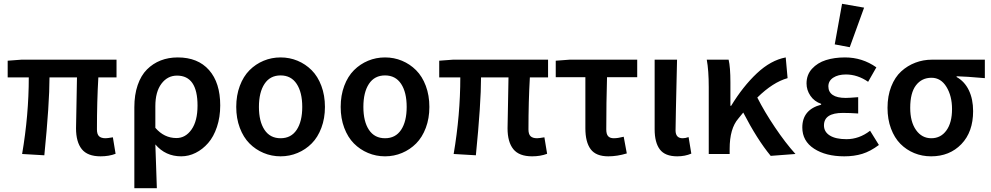

<svg xmlns="http://www.w3.org/2000/svg" viewBox="-20 -802 5161 1000"><path d="M503.9 12.2Q436 12.2 406 -25.1Q376 -62.5 376 -133.8Q376 -152.3 378.2 -250.5Q380.4 -348.6 380.9 -398.9H237.8Q237.8 -263.7 210.9 6.8L95.2 0Q129.9 -203.6 129.9 -398.9H20V-485.8L91.8 -491.2H586.9V-398.9H492.2Q484.9 -274.9 484.9 -127.9Q484.9 -103 495.8 -92.5Q506.8 -82 529.8 -82Q539.6 -82 567.9 -86.9L582 -1Q547.4 12.2 503.9 12.2Z M679.7 178.2V-243.2Q679.7 -308.1 697 -358.6Q714.4 -409.2 745.4 -440.2Q776.4 -471.2 816.9 -487.1Q857.4 -502.9 905.8 -502.9Q1010.7 -502.9 1068.8 -437Q1127 -371.1 1127 -252.9Q1127 -191.9 1109.9 -140.9Q1092.8 -89.8 1064 -56.9Q1035.2 -23.9 999 -5.9Q962.9 12.2 923.8 12.2Q841.8 12.2 789.1 -49.8Q790.5 -12.2 793 61.8Q795.4 135.7 796.9 178.2ZM898.9 -83Q946.3 -83 977.5 -127.4Q1008.8 -171.9 1008.8 -252Q1008.8 -408.2 901.9 -408.2Q852.5 -408.2 820.8 -366Q789.1 -323.7 789.1 -249V-136.2Q835 -83 898.9 -83Z M1210.4 -245.1Q1210.4 -305.2 1229 -354.7Q1247.6 -404.3 1279.5 -436.3Q1311.5 -468.3 1353 -485.6Q1394.5 -502.9 1441.4 -502.9Q1488.3 -502.9 1529.8 -485.6Q1571.3 -468.3 1603.3 -436.3Q1635.3 -404.3 1653.8 -354.7Q1672.4 -305.2 1672.4 -245.1Q1672.4 -185.5 1653.8 -136.2Q1635.3 -86.9 1603.5 -54.9Q1571.8 -22.9 1530 -5.4Q1488.3 12.2 1441.4 12.2Q1394.5 12.2 1352.8 -5.4Q1311 -22.9 1279.3 -54.9Q1247.6 -86.9 1229 -136.2Q1210.4 -185.5 1210.4 -245.1ZM1554.2 -245.1Q1554.2 -321.3 1525.1 -365.2Q1496.1 -409.2 1441.4 -409.2Q1386.7 -409.2 1357.7 -365.2Q1328.6 -321.3 1328.6 -245.1Q1328.6 -169.4 1357.7 -125.7Q1386.7 -82 1441.4 -82Q1496.1 -82 1525.1 -125.7Q1554.2 -169.4 1554.2 -245.1Z M1754.4 -245.1Q1754.4 -305.2 1772.9 -354.7Q1791.5 -404.3 1823.5 -436.3Q1855.5 -468.3 1897 -485.6Q1938.5 -502.9 1985.4 -502.9Q2032.2 -502.9 2073.7 -485.6Q2115.2 -468.3 2147.2 -436.3Q2179.2 -404.3 2197.8 -354.7Q2216.3 -305.2 2216.3 -245.1Q2216.3 -185.5 2197.8 -136.2Q2179.2 -86.9 2147.5 -54.9Q2115.7 -22.9 2074 -5.4Q2032.2 12.2 1985.4 12.2Q1938.5 12.2 1896.7 -5.4Q1855 -22.9 1823.2 -54.9Q1791.5 -86.9 1772.9 -136.2Q1754.4 -185.5 1754.4 -245.1ZM2098.1 -245.1Q2098.1 -321.3 2069.1 -365.2Q2040 -409.2 1985.4 -409.2Q1930.7 -409.2 1901.6 -365.2Q1872.6 -321.3 1872.6 -245.1Q1872.6 -169.4 1901.6 -125.7Q1930.7 -82 1985.4 -82Q2040 -82 2069.1 -125.7Q2098.1 -169.4 2098.1 -245.1Z M2751.5 12.2Q2683.6 12.2 2653.6 -25.1Q2623.5 -62.5 2623.5 -133.8Q2623.5 -152.3 2625.7 -250.5Q2627.9 -348.6 2628.4 -398.9H2485.4Q2485.4 -263.7 2458.5 6.8L2342.8 0Q2377.4 -203.6 2377.4 -398.9H2267.6V-485.8L2339.4 -491.2H2834.5V-398.9H2739.7Q2732.4 -274.9 2732.4 -127.9Q2732.4 -103 2743.4 -92.5Q2754.4 -82 2777.3 -82Q2787.1 -82 2815.4 -86.9L2829.6 -1Q2794.9 12.2 2751.5 12.2Z M3148.4 12.2Q3084 12.2 3056.4 -24.9Q3028.8 -62 3028.8 -133.8V-399.9H2874.5V-485.8L2946.8 -491.2H3298.8V-399.9H3141.6Q3137.7 -269 3137.7 -127.9Q3137.7 -103 3147.5 -92.5Q3157.2 -82 3176.8 -82Q3198.2 -82 3228.5 -89.8L3244.6 -2.9Q3194.3 12.2 3148.4 12.2Z M3507.3 12.2Q3443.8 12.2 3416.7 -23.7Q3389.6 -59.6 3389.6 -128.9V-491.2H3506.3Q3498.5 -163.1 3498.5 -123Q3498.5 -82 3535.6 -82Q3549.8 -82 3566.4 -87.9L3580.6 -2Q3547.9 12.2 3507.3 12.2Z M3994.1 9.8Q3923.8 -75.2 3851.1 -215.8Q3848.1 -211.9 3839.1 -201.2Q3830.1 -190.4 3825.2 -184.1Q3780.3 -132.3 3780.3 -26.9V0H3671.4V-348.1Q3671.4 -435.5 3661.1 -491.2H3774.9Q3784.2 -452.1 3784.2 -373V-251H3788.1Q3849.6 -352.1 3922.1 -420.2Q3994.6 -488.3 4072.3 -502.9L4082 -395Q4005.9 -374 3924.3 -293.9Q3961.4 -220.2 4016.4 -138.7Q4071.3 -57.1 4123 0Z M4377.4 12.2Q4281.2 12.2 4220 -27.6Q4158.7 -67.4 4158.7 -138.2Q4158.7 -231 4256.8 -256.8V-261.2Q4221.2 -273.4 4200.9 -303.2Q4180.7 -333 4180.7 -367.2Q4180.7 -412.6 4209.2 -443.8Q4237.8 -475.1 4281.7 -489Q4325.7 -502.9 4380.9 -502.9Q4471.2 -502.9 4544.4 -451.2L4501.5 -376Q4446.3 -414.1 4385.7 -414.1Q4345.2 -414.1 4319.8 -397.5Q4294.4 -380.9 4294.4 -352.1Q4294.4 -323.2 4316.9 -307.6Q4339.4 -292 4384.8 -292Q4401.9 -292 4449.7 -295.9V-210.9Q4407.7 -213.9 4369.6 -213.9Q4271.5 -213.9 4271.5 -148.9Q4271.5 -115.2 4302 -96.2Q4332.5 -77.1 4388.7 -77.1Q4455.1 -77.1 4511.7 -121.1L4557.6 -46.9Q4513.2 -13.7 4470.9 -0.7Q4428.7 12.2 4377.4 12.2ZM4327.6 -570.8 4365.7 -782.2 4480.5 -762.2 4405.8 -556.2Z M4829.6 12.2Q4782.7 12.2 4741.7 -4.6Q4700.7 -21.5 4669.7 -52.7Q4638.7 -84 4620.6 -132.3Q4602.5 -180.7 4602.5 -240.2Q4602.5 -302.2 4621.8 -351.3Q4641.1 -400.4 4673.8 -430.2Q4706.5 -460 4747.6 -475.6Q4788.6 -491.2 4834.5 -491.2H5109.4V-395Q5008.8 -403.8 4962.4 -404.8V-400.9Q5003.9 -377.9 5026.1 -331.8Q5048.3 -285.6 5048.3 -223.1Q5048.3 -114.7 4987.1 -51.3Q4925.8 12.2 4829.6 12.2ZM4938.5 -233.9Q4938.5 -302.2 4909.4 -349.6Q4880.4 -397 4831.5 -397Q4780.8 -397 4750.7 -357.7Q4720.7 -318.4 4720.7 -240.2Q4720.7 -167.5 4751 -124.8Q4781.2 -82 4830.6 -82Q4879.9 -82 4909.2 -122.6Q4938.5 -163.1 4938.5 -233.9Z"/></svg>

Font: Toshiba Sans Medium
Style: Regular
Weight: 500
Designer: Paul D. Hunt
Foundry: Toshiba Corporation
Version: Version 2.020;PS 2.0;hotconv 1.0.86;makeotf.lib2.5.63406